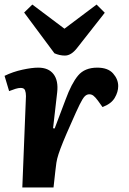

<svg xmlns="http://www.w3.org/2000/svg" viewBox="-20 -823 565 843"><path d="M94 -401Q94 -416 90 -426.5Q86 -437 71 -437Q61 -437 48 -433Q35 -429 20 -423L0 -490Q37 -508 78.5 -517Q120 -526 148 -526Q193 -526 215 -497.5Q237 -469 231 -417L213 -260L220 -259L268 -386Q294 -457 323 -491.5Q352 -526 407 -526Q454 -526 476.5 -500.5Q499 -475 499 -445Q499 -419 483.5 -393Q468 -367 430 -353L410 -381Q398 -397 390 -403Q382 -409 372 -409Q361 -409 352 -400Q343 -391 329.5 -363.5Q316 -336 292 -281Q270 -232 257 -200Q244 -168 237 -146.5Q230 -125 227.5 -108Q225 -91 223 -72L215 0H78ZM86 -768 122 -803 263 -697 404 -803 440 -767 319 -613Q293 -579 265 -579Q242 -579 219 -589Z"/></svg>

Font: Literata 12pt
Style: Bold Italic
Weight: 700
Italic angle: -2°
Designer: Latin by Veronika Burian and Jose Scaglione. Greek by Irene Vlachou. Cyrillic by Vera Evstafieva
Foundry: TypeTogether
Version: Version 3.002